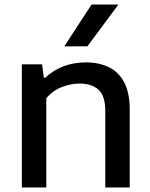

<svg xmlns="http://www.w3.org/2000/svg" viewBox="-20 -828 663 848"><path d="M76.5 0V-544H166L173.5 -484.5H179.5Q252.5 -552.5 360 -552.5Q416.5 -552.5 460.2 -531.5Q504 -510.5 528.5 -464.5Q553 -418.5 553 -342.5V0H445V-337.5Q445 -405 414.8 -432Q384.5 -459 332 -459Q295 -459 254.5 -444Q214 -429 184.5 -394V0ZM264 -623.5 384.5 -808H503L366 -623.5Z"/></svg>

Font: Encode Sans SmExp Md
Style: Regular
Weight: 500
Width: 6
Designer: Multiple Designers
Foundry: Impallari Type
Version: Version 3.002; ttfautohint (v1.8.3) -l 8 -r 50 -G 200 -x 14 